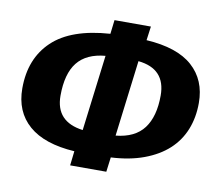

<svg xmlns="http://www.w3.org/2000/svg" viewBox="-72 -683 923 800"><g transform="rotate(10 389.5 -283.0)"><path d="M280 -30Q152 -38 86.5 -95Q21 -152 21 -251Q21 -377 100 -452Q179 -527 343 -538L350 -597H504L496 -538Q627 -530 691.5 -472.5Q756 -415 756 -318Q756 -256 735.5 -205Q715 -154 674.5 -117Q634 -80 573.5 -57.5Q513 -35 434 -31L426 31H273ZM183 -248Q183 -138 299 -123L339 -444Q259 -437 221 -389Q183 -341 183 -248ZM594 -321Q594 -434 478 -446L438 -124Q519 -132 556.5 -182Q594 -232 594 -321Z"/></g></svg>

Font: Qjlgwqiwhsfqbnnlvksmvfsycuq
Style: Regular
Weight: 700
Italic angle: -8°
Designer: Carrois Corporate & Edenspiekermann
Foundry: Carrois Corporate GbR & Edenspiekermann AG
Version: Version 2.001